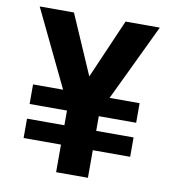

<svg xmlns="http://www.w3.org/2000/svg" viewBox="-80 -780 761 850"><g transform="rotate(10 300.0 -355.0)"><path d="M61 -124V-211H229V-277H61V-365H196L30 -710H184L300 -443L416 -710H570L405 -365H540V-277H372V-211H540V-124H372V0H229V-124Z"/></g></svg>

Font: Geist Mono
Style: Bold
Weight: 700
Monospace: yes
Designer: Basement.studio, Andrés Briganti, Mateo Zaragoza
Foundry: Basement.studio, Vercel, Andrés Briganti, Guido Ferreyra, Mateo Zaragoza
Version: Version 1.500; ttfautohint (v1.8.4.7-5d5b)